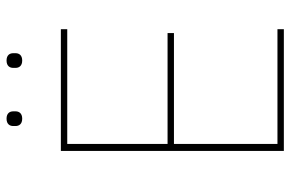

<svg xmlns="http://www.w3.org/2000/svg" viewBox="-174 -734 908 601"><g transform="rotate(-90 280.5 -434.0)"><path d="M108 0V-698H489V-678H130V-364H477V-344H130V-20H489V0ZM209 -819C192 -819 186 -829 186 -840V-847C186 -858 192 -868 209 -868C226 -868 232 -858 232 -847V-840C232 -829 226 -819 209 -819ZM391 -819C374 -819 368 -829 368 -840V-847C368 -858 374 -868 391 -868C408 -868 414 -858 414 -847V-840C414 -829 408 -819 391 -819Z"/></g></svg>

Font: Plexus Sans Thin
Style: Regular
Weight: 250
Version: Version 2.001;PS 002.001;hotconv 1.0.70;makeotf.lib2.5.58329